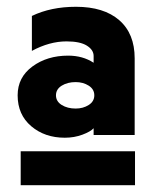

<svg xmlns="http://www.w3.org/2000/svg" viewBox="-20 -762 470 566"><path d="M256 -364V-384Q247 -374 223 -365Q199 -356 171 -356Q112 -356 72 -390Q32 -424 32 -481Q32 -534 75.5 -566Q119 -598 181 -598Q224 -598 256 -577V-597Q256 -615 236 -627.5Q216 -640 176 -640Q126 -640 74 -612V-715Q130 -742 204 -742Q286 -742 331.5 -702.5Q377 -663 377 -590V-364ZM203 -520Q179 -520 162 -509.5Q145 -499 145 -481Q145 -463 162 -452.5Q179 -442 203 -442Q225 -442 241.5 -452.5Q258 -463 258 -481Q258 -499 241.5 -509.5Q225 -520 203 -520ZM41 -216V-316H378V-216Z"/></svg>

Font: Freely
Style: Bold
Weight: 700
Designer: Kris Sowersby
Foundry: Klim Type Foundry
Version: Version 1.006;hotconv 1.0.113;makeotfexe 2.5.65598;200799169